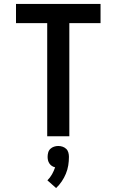

<svg xmlns="http://www.w3.org/2000/svg" viewBox="-20 -690 590 972"><path d="M219 0V-573H61V-670H489V-573H331V0ZM264 262 220 223Q234 209 243.5 192Q253 175 259 157Q250 155 242.5 150Q235 145 230 137.5Q225 130 223 121.5Q221 113 221 104Q221 93 224 82Q227 71 235 63.5Q243 56 253.5 52.5Q264 49 275 49Q286 49 296.5 52.5Q307 56 315 63.5Q323 71 326 82Q329 93 329 104Q329 126 325.5 147.5Q322 169 313.5 189.5Q305 210 292.5 228.5Q280 247 264 262Z"/></svg>

Font: Lode
Style: Bold
Weight: 700
Monospace: yes
Designer: Belleve Invis
Foundry: Belleve Invis
Version: Version 29.2.0; ttfautohint (v1.8.3)